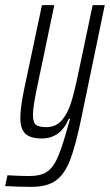

<svg xmlns="http://www.w3.org/2000/svg" viewBox="-65 -530 427 746"><path d="M-45 193 -36 151Q18 154 49 154Q91 154 115 139Q139 124 155.5 89.5Q172 55 192 -15L207 -68H202Q170 8 97 8Q53 8 33.5 -10.5Q14 -29 14 -72Q14 -112 29 -184L98 -510H146L81 -200Q63 -116 63 -84Q63 -55 74 -45.5Q85 -36 115 -36Q152 -36 175 -62.5Q198 -89 211 -130.5Q224 -172 239 -244L295 -510H342L252 -76Q229 36 207.5 91.5Q186 147 152 171.5Q118 196 57 196Q7 196 -45 193Z"/></svg>

Font: Saira Ultra Condensed Light
Style: Italic
Weight: 300
Width: 1
Italic angle: -12°
Designer: Hector Gatti with collaboration of the Omnibus-Type team
Foundry: Omnibus-Type
Version: Version 1.001; ttfautohint (v1.8)